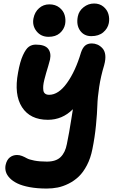

<svg xmlns="http://www.w3.org/2000/svg" viewBox="-20 -779 651 1106"><path d="M505.9 -570.8Q463.9 -570.8 441.2 -603Q418.5 -635.3 428.2 -684.1Q434.6 -716.3 461.7 -737.5Q488.8 -758.8 522 -758.8Q553.7 -758.8 575.4 -741Q597.2 -723.1 604.5 -697.8Q611.8 -672.4 606.9 -646Q600.6 -614.7 574.7 -592.8Q548.8 -570.8 505.9 -570.8ZM259.8 -566.9Q215.8 -566.9 190.2 -599.4Q164.6 -631.8 172.9 -673.8Q180.2 -710 205.1 -731.9Q230 -753.9 264.2 -753.9Q298.8 -753.9 322 -735.6Q345.2 -717.3 352.5 -691.7Q359.9 -666 355 -639.2Q348.6 -608.9 324.5 -587.9Q300.3 -566.9 259.8 -566.9ZM249 307.1Q194.3 307.1 151.1 299.1Q107.9 291 80.6 277.8Q53.2 264.6 36.4 247.1Q19.5 229.5 13.9 210.7Q8.3 191.9 12.2 171.9Q18.6 142.1 36.4 127.9Q54.2 113.8 78.1 113.8Q92.8 113.8 107.4 119.6Q122.1 125.5 134.8 132.8Q147.5 140.1 177.7 146Q208 151.9 250 151.9Q302.7 151.9 329.3 125.7Q356 99.6 365.2 50.8Q372.6 15.1 378.2 -16.8Q383.8 -48.8 390.4 -90.3Q397 -131.8 399.9 -149.9Q338.9 -88.9 255.9 -88.9Q153.8 -88.9 106.9 -161.4Q60.1 -233.9 84 -360.8Q95.2 -424.3 112.3 -461.2Q129.4 -498 146.5 -510Q163.6 -522 186 -522Q238.3 -522 257.1 -498.3Q275.9 -474.6 268.1 -436Q264.6 -420.9 257.8 -398.4Q251 -376 245.8 -358.4Q240.7 -340.8 235.6 -320.6Q230.5 -300.3 229.2 -285.6Q228 -271 229.7 -258.5Q231.4 -246.1 240 -239.5Q248.5 -232.9 263.2 -232.9Q316.9 -232.9 365.7 -300.8Q414.6 -368.7 446.8 -477.1Q456.1 -504.4 470.7 -516.6Q485.4 -528.8 508.8 -528.8Q525.4 -528.8 541 -522.2Q556.6 -515.6 570.1 -501Q583.5 -486.3 586.4 -462.4Q589.4 -438.5 580.1 -403.8Q560.5 -339.4 551.3 -277.8Q542 -216.3 540.8 -172.1Q539.6 -127.9 533 -58.8Q526.4 10.3 512.2 80.1Q502 132.3 480.7 172.9Q459.5 213.4 433.6 238Q407.7 262.7 375.5 278.8Q343.3 294.9 312.7 301Q282.2 307.1 249 307.1Z"/></svg>

Font: Shantell Sans Irregular Bouncy
Style: Bold Italic
Weight: 700
Italic angle: -11.31°
Designer: Stephen Nixon, Anya Danilova, Shantell Martin
Foundry: Arrow Type
Version: Version 1.006;[9816181b4]